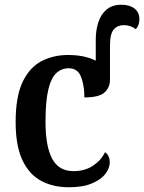

<svg xmlns="http://www.w3.org/2000/svg" viewBox="-20 -780 608 810"><path d="M271 10Q204 10 153.5 -17Q103 -44 74.5 -104.5Q46 -165 46 -265Q46 -373 75.5 -434.5Q105 -496 155 -522Q205 -548 267 -548Q337 -548 384 -524V-613Q384 -653 395 -686.5Q406 -720 430 -740Q454 -760 492 -760Q527 -760 547.5 -744Q568 -728 568 -699Q568 -673 553 -657Q542 -665 529.5 -669.5Q517 -674 502 -674Q476 -674 460 -656Q444 -638 444 -586V-444Q444 -411 421 -390Q398 -369 336 -369Q336 -419 322 -455.5Q308 -492 270 -492Q240 -492 218 -472Q196 -452 184 -403Q172 -354 172 -266Q172 -163 200 -110.5Q228 -58 290 -58Q338 -58 372.5 -81Q407 -104 423 -138Q443 -124 443 -95Q443 -71 425 -47Q407 -23 368.5 -6.5Q330 10 271 10Z"/></svg>

Font: Noto Serif SemiCondensed SemiBold
Style: Regular
Weight: 600
Width: 4
Designer: Monotype Design Team
Foundry: Monotype Imaging Inc.
Version: Version 2.013; ttfautohint (v1.8.4.7-5d5b)